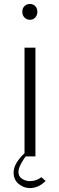

<svg xmlns="http://www.w3.org/2000/svg" viewBox="-20 -791 297 971"><path d="M104 -549.8H159.2V0H104ZM92.8 -731.9Q92.8 -749.5 104 -760.3Q115.2 -771 131.8 -771Q147.5 -771 158.2 -760.3Q168.9 -749.5 168.9 -731.9Q168.9 -713.9 158.2 -702.4Q147.5 -690.9 131.8 -690.9Q115.2 -690.9 104 -702.1Q92.8 -713.4 92.8 -731.9ZM48.8 81.1Q48.8 30.8 117.2 -27.8Q118.7 -26.4 120.4 -25.1Q122.1 -23.9 124.3 -22.5Q126.5 -21 127.9 -20Q121.6 -13.7 112.5 -3.4Q103.5 6.8 88.4 33.2Q73.2 59.6 73.2 79.1Q73.2 101.1 91.3 113Q109.4 125 130.9 125Q164.6 125 189 105L210.9 124Q174.8 160.2 130.9 160.2Q100.1 160.2 74.5 139.2Q48.8 118.2 48.8 81.1Z"/></svg>

Font: Junction Light
Style: Regular
Weight: 300
Designer: Caroline Hadilaksono
Foundry: Caroline Hadilaksono
Version: Version 1.002